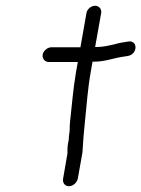

<svg xmlns="http://www.w3.org/2000/svg" viewBox="-20 -634 490 666"><path d="M266 -105C268 -143 271 -178 275 -216C281 -272 284 -324 295 -386L301 -420H306C346 -420 377 -434 412 -438L424 -440C458 -446 459 -495 425 -490L413 -488C382 -484 352 -471 315 -471H310L331 -589C333 -602 324 -614 310 -614C296 -614 282 -602 280 -589L259 -470H158C145 -470 130 -458 128 -444C126 -430 136 -419 149 -419H250L244 -386C233 -322 230 -272 223 -212C221 -197 223 -183 220 -168C218 -159 220 -151 216 -137C215 -131 214 -123 214 -115V-102L199 -15C196 0 205 12 219 12C233 12 247 0 250 -15ZM411 -433Z"/></svg>

Font: Blanket
Style: LightObl
Weight: 300
Foundry: Cannot Into Space Fonts
Version: Version 0.9